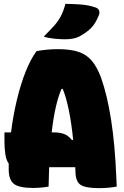

<svg xmlns="http://www.w3.org/2000/svg" viewBox="-20 -964 640 992"><path d="M231 0Q215 3 194.5 5Q174 7 150 7Q80 7 52.5 -13.5Q25 -34 25 -89Q25 -104 25 -119Q12 -137 7.5 -167.5Q3 -198 3 -232V-280H37Q48 -368 67.5 -449Q87 -530 113 -595Q139 -660 169 -700Q225 -710 280 -710Q343 -710 384.5 -696.5Q426 -683 453.5 -651Q481 -619 502 -563Q534 -473 554 -345Q574 -217 581 -47Q582 -35 582 -23.5Q582 -12 583 0Q562 4 539 6Q516 8 491 8Q424 8 398 -8Q372 -24 370 -71Q369 -86 369 -100H234Q232 -52 231 0ZM259 -280Q286 -280 309 -272.5Q332 -265 352 -240L358 -242Q340 -417 304 -505H298Q264 -428 247 -280ZM318 -944Q353 -944 395 -941Q437 -938 472 -926Q488 -921 492 -909Q496 -897 491 -886Q473 -841 449.5 -818Q426 -795 389 -775Q378 -769 359 -765Q340 -761 316 -761Q294 -761 262 -764Q230 -767 206 -775Q236 -805 257.5 -828.5Q279 -852 293.5 -879Q308 -906 318 -944Z"/></svg>

Font: Recursive Mn Csl St XBk
Style: Regular
Weight: 1000
Monospace: yes
Version: Version 1.079;hotconv 1.0.112;makeotfexe 2.5.65598; ttfautoh